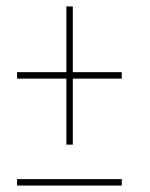

<svg xmlns="http://www.w3.org/2000/svg" viewBox="-20 -592 465 596"><path d="M186 -143V-348H33V-368H186V-572H206V-368H358V-348H206V-143ZM33 -16V-36H358V-16Z"/></svg>

Font: Noto Serif Display ExtraCondensed ExtraBold
Style: Italic
Weight: 800
Width: 2
Italic angle: -12°
Designer: Monotype Design Team
Foundry: Monotype Imaging Inc.
Version: Version 2.009